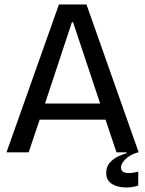

<svg xmlns="http://www.w3.org/2000/svg" viewBox="-20 -680 648 857"><path d="M9 0 243 -660H366L599 0H500L451 -146H157L108 0ZM301 -581 181 -218H427L306 -581ZM597 148Q579 155 554.5 156.5Q530 158 507 152.5Q484 147 469 132.5Q454 118 454 92Q454 63 471.5 44.5Q489 26 511 16.5Q533 7 545 4V-7L596 -8V0Q559 11 539.5 31Q520 51 520 67Q520 84 533.5 89Q547 94 565 92Q583 90 597 86Z"/></svg>

Font: Bricolage Grotesque 48pt
Style: Regular
Weight: 400
Designer: Mathieu Triay
Foundry: Atelier Triay
Version: Version 1.000; ttfautohint (v1.8.4.7-5d5b);gftools[0.9.32]